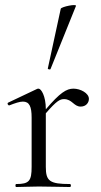

<svg xmlns="http://www.w3.org/2000/svg" viewBox="-20 -751 404 771"><path d="M45 0C68 0 101 -2 136 -2C183 -2 229 0 261 0C266 0 266 -12 261 -12C179 -12 164 -24 164 -81V-296C207 -346 221 -353 237 -353C270 -353 276 -323 304 -323C325 -323 337 -338 337 -354C337 -377 303 -395 275 -395C247 -395 221 -379 164 -312V-313C164 -366 145 -395 135 -395C133 -395 131 -395 129 -394L13 -339C7 -336 13 -326 18 -328C41 -337 59 -343 72 -343C98 -343 107 -323 107 -279V-81C107 -24 97 -12 45 -12C41 -12 41 0 45 0ZM183 -474 285 -727C289 -737 227 -724 224 -716L172 -476C171 -473 182 -470 183 -474Z"/></svg>

Font: Cormorant Garamond
Style: Regular
Weight: 400
Designer: Christian Thalmann (Catharsis Fonts)
Foundry: Catharsis Fonts
Version: Version 4.002;Glyphs 3.4 (3410)